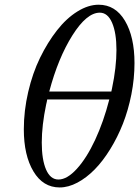

<svg xmlns="http://www.w3.org/2000/svg" viewBox="-20 -804 599 826"><path d="M404.3 -783.7Q476.6 -783.7 517.6 -714.6Q558.6 -645.5 558.6 -532.7Q558.6 -465.8 545.2 -397.9Q531.7 -330.1 508.8 -271.7Q485.8 -213.4 454.3 -162.4Q422.9 -111.3 387.5 -75.2Q352.1 -39.1 313 -18.3Q273.9 2.4 236.8 2.4Q165 2.4 123.8 -66.7Q82.5 -135.7 82.5 -247.6Q82.5 -327.6 101.3 -408.4Q120.1 -489.3 152.3 -555.4Q184.6 -621.6 225.3 -673.6Q266.1 -725.6 313 -754.6Q359.9 -783.7 404.3 -783.7ZM231.4 -31.7Q268.6 -31.7 310.5 -77.6Q352.5 -123.5 389.2 -202.1Q425.8 -280.8 450.2 -376H183.1Q182.6 -372.6 181.2 -365.5Q179.7 -358.4 178.7 -355Q159.7 -264.2 159.7 -190.9Q159.7 -117.2 178.2 -74.5Q196.8 -31.7 231.4 -31.7ZM409.2 -749.5Q353 -749.5 291.5 -651.9Q230 -554.2 191.9 -410.2H459Q460.9 -418.9 461.9 -423.8Q481 -514.6 481 -588.9Q481 -662.6 462.2 -706.1Q443.4 -749.5 409.2 -749.5Z"/></svg>

Font: Flanker
Style: Italic
Weight: 400
Italic angle: -12°
Designer: Flanker
Version: Version 2.027